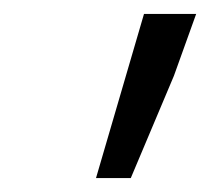

<svg xmlns="http://www.w3.org/2000/svg" viewBox="-20 -711 302 276"><path d="M118 -455H168L230 -602L262 -691H187Z"/></svg>

Font: Source Sans Pro
Style: Italic
Weight: 400
Italic angle: -11°
Designer: Paul D. Hunt
Foundry: Adobe Systems Incorporated
Version: Version 3.006;hotconv 1.0.111;makeotfexe 2.5.65597